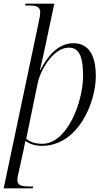

<svg xmlns="http://www.w3.org/2000/svg" viewBox="-39 -780 585 1040"><path d="M170 -657 -19 240H138L141 230H124C80 230 55 226 55 194C55 183 60 160 63 149L88 35C93 13 95 0 98 -16C124 0 150 10 188 10C384 10 480 -224 480 -368C480 -485 438 -546 359 -546C276 -546 220 -478 179 -400H177C184 -430 192 -461 198 -491L255 -760H99L97 -750H122C157 -750 179 -744 179 -712C179 -703 176 -684 170 -657ZM189 -1C143 -1 117 -17 103 -28L165 -329C180 -401 250 -522 334 -522C394 -522 411 -465 411 -368C411 -233 328 -1 189 -1Z"/></svg>

Font: Noto Serif Display Light
Style: Italic
Weight: 300
Italic angle: -12°
Designer: Monotype Design Team
Foundry: Monotype Imaging Inc.
Version: Version 2.009